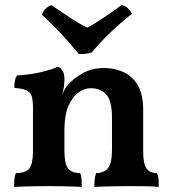

<svg xmlns="http://www.w3.org/2000/svg" viewBox="-20 -728 675 751"><path d="M109 -211V-307Q109 -334 104.5 -350Q100 -366 84.5 -374Q69 -382 36 -384Q36 -398 38 -410.5Q40 -423 46 -433Q91 -435 136.5 -445Q182 -455 206 -467Q217 -463 224.5 -451.5Q232 -440 232 -417ZM540 -138Q540 -87 553 -69Q566 -51 594 -51Q599 -40 600 -27.5Q601 -15 601 3Q579 1 547 0.5Q515 0 483 0Q462 0 436.5 0.5Q411 1 388 1.5Q365 2 349 3Q349 -13 350.5 -26.5Q352 -40 356 -51Q387 -51 402.5 -70.5Q418 -90 418 -142V-267Q418 -334 395.5 -358.5Q373 -383 335 -383Q310 -383 286 -365.5Q262 -348 247 -312Q232 -276 232 -220V-138Q232 -88 246 -69.5Q260 -51 294 -51Q298 -39 299 -26.5Q300 -14 300 3Q286 2 264 1.5Q242 1 217.5 0.5Q193 0 170 0Q149 0 123 0.5Q97 1 73.5 1.5Q50 2 35 3Q35 -14 36.5 -28Q38 -42 42 -51Q81 -51 95 -69.5Q109 -88 109 -138V-307L232 -417Q232 -405 230 -389.5Q228 -374 223 -357Q228 -367 232.5 -377Q237 -387 246 -396Q265 -419 301.5 -440.5Q338 -462 388 -462Q428 -462 463 -446Q498 -430 519 -394.5Q540 -359 540 -299ZM288 -517Q258 -554 220.5 -594.5Q183 -635 144 -670Q148 -683 157 -692.5Q166 -702 181 -708Q213 -686 250.5 -661Q288 -636 321 -620Q334 -626 353 -638Q372 -650 392.5 -663.5Q413 -677 429.5 -689Q446 -701 455 -708Q469 -706 480 -696Q491 -686 496 -674Q456 -643 413.5 -602.5Q371 -562 339 -523Q327 -519 313.5 -517.5Q300 -516 288 -517Z"/></svg>

Font: Vollkorn SemiBold
Style: Regular
Weight: 600
Designer: Friedrich Althausen
Foundry: Friedrich Althausen
Version: Version 5.000